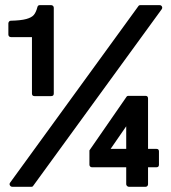

<svg xmlns="http://www.w3.org/2000/svg" viewBox="-20 -719 658 739"><path d="M27.8 0Q21.5 0 18.3 -5.4Q15.1 -10.7 19 -16.1L512.2 -694.8Q514.6 -699.2 520 -699.2H594.2Q600.6 -699.2 603.3 -693.8Q606 -688.5 602.1 -683.1L107.9 -3.9Q106 0 100.1 0ZM324.2 -85V-140.1L466.8 -346.2Q468.8 -350.1 475.1 -350.1H540Q549.8 -350.1 549.8 -339.8V-146H582Q591.8 -146 591.8 -136.2V-85Q591.8 -75.2 582 -75.2H549.8V-9.8Q549.8 -5.9 547.1 -2.9Q544.4 0 540 0H476.1Q472.2 0 469 -3.2Q465.8 -6.3 465.8 -9.8V-75.2H334Q330.1 -75.2 327.1 -77.9Q324.2 -80.6 324.2 -85ZM12.2 -628.9Q12.2 -632.8 14.9 -636Q17.6 -639.2 21 -639.2Q60.5 -640.1 81.1 -645.8Q101.6 -651.4 110.1 -661.4Q118.7 -671.4 124 -691.9Q126 -699.2 132.8 -699.2H176.8Q181.2 -699.2 184.1 -696.3Q187 -693.4 187 -689V-358.9Q187 -349.1 176.8 -349.1H112.8Q103 -349.1 103 -358.9V-576.2H22Q17.6 -576.2 14.9 -579.1Q12.2 -582 12.2 -585.9ZM465.8 -232.9 405.8 -146H465.8Z"/></svg>

Font: Fragment Mono SemBd
Style: Regular
Weight: 600
Designer: Wei Huang based on Nimbus Sans by URW Studio, based on Helvetica by Max Miedinger.
Foundry: Wei Huang
Version: Version 1.011